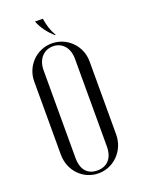

<svg xmlns="http://www.w3.org/2000/svg" viewBox="-158 -911 729 988"><g transform="rotate(-20 206.5 -417.0)"><path d="M237 -739H241C220 -776 213 -804 207 -840H164C181 -798 206 -767 237 -739ZM55 -151C55 -63 121 6 206 6C290 6 358 -64 358 -151V-552C358 -637 290 -705 206 -705C122 -705 55 -636 55 -552ZM120 -589C120 -654 160 -689 207 -689C253 -689 292 -655 292 -589V-110C292 -43 256 -10 205 -10C153 -10 120 -42 120 -110Z"/></g></svg>

Font: Emberly
Style: Regular
Weight: 400
Designer: Rajesh Rajput
Foundry: Rajesh Rajput
Version: Version 1.000